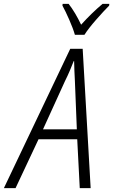

<svg xmlns="http://www.w3.org/2000/svg" viewBox="-78 -967 582 987"><path d="M143 -302 256 -550Q270 -578 281 -604Q292 -630 301 -653H303Q303 -630 304.5 -603Q306 -576 307 -551L317 -302ZM-58 0H2L120 -251H319L332 0H388L347 -716H283ZM307 -788H356Q377 -821 416.5 -866Q456 -911 483 -938L484 -947H449Q393 -900 339 -840Q309 -903 275 -947H244L243 -938Q258 -911 278 -865.5Q298 -820 307 -788Z"/></svg>

Font: Noto Sans Display SemiCondensed Light
Style: Italic
Weight: 300
Width: 4
Italic angle: -12°
Designer: Monotype Design Team
Foundry: Monotype Imaging Inc.
Version: Version 1.900